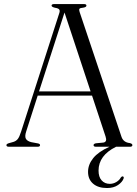

<svg xmlns="http://www.w3.org/2000/svg" viewBox="-20 -720 673 942"><path d="M176.5 -8Q176.5 0 164.5 0H23.5Q11.5 0 11.5 -8Q11.5 -13.5 22 -17L46.5 -24Q59 -28 67 -37.8Q75 -47.5 83.5 -74L270.5 -654.5Q275 -667 270.8 -673.2Q266.5 -679.5 249.5 -682Q233 -686 233 -692.5Q233 -700 245.5 -700H392.5Q404 -700 404 -692.5Q404 -685 389 -682.5Q372.5 -681 369.8 -676.8Q367 -672.5 370.5 -661.5L576 -49Q585 -21.5 617 -18Q629.5 -15 629.5 -8Q629.5 0 617.5 0H549.5Q463.5 42.5 463.5 117Q463.5 148.5 478.8 165.2Q494 182 519 182Q535.5 182 550.5 173.2Q565.5 164.5 573 150.5Q577.5 144.5 582.5 145.5Q589 147 586.5 155.5Q580.5 173 559 187.8Q537.5 202.5 505 202.5Q461.5 202.5 436.8 181.2Q412 160 412 123Q412 87.5 437.2 56Q462.5 24.5 517 0H451Q439 0 439 -8Q439 -14.5 450.5 -17L487 -20.5Q507 -23.5 498 -50L431.5 -251H165L108.5 -75Q100.5 -51 107 -39.2Q113.5 -27.5 133.5 -22.5L165.5 -16.5Q176.5 -14.5 176.5 -8ZM171.5 -271.5H424.5L296.5 -658.5Z"/></svg>

Font: Fraunces 72pt S000 Light
Style: Regular
Weight: 300
Version: Version 1.000; ttfautohint (v1.8.3)